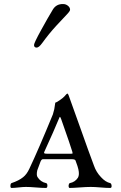

<svg xmlns="http://www.w3.org/2000/svg" viewBox="-20 -925 595 948"><path d="M188 -712Q172 -690 161 -690Q148 -690 148 -703Q148 -713 183.5 -777.5Q219 -842 241 -878Q258 -906 292 -905Q305 -905 315.5 -896.5Q326 -888 326 -877Q326 -870 309.5 -853Q293 -836 257.5 -797.5Q222 -759 188 -712ZM270 -337Q249 -285 199 -176Q196 -170 199 -168Q202 -166 212 -166H329Q337 -166 338 -167Q339 -168 337 -176Q331 -198 282 -337Q279 -345 277.5 -347Q276 -349 274.5 -347Q273 -345 270 -337ZM37 3Q31 3 31.5 -8Q32 -19 37 -21Q73 -33 94 -50Q112 -64 125 -92Q170 -187 241 -360Q245 -373 248 -386Q249 -391 250 -399Q251 -407 252 -412L253 -418Q259 -419 276 -431Q293 -443 298 -449Q310 -463 312 -463Q316 -463 319 -454Q339 -400 378.5 -288Q418 -176 444 -107Q455 -75 479 -50Q501 -26 524 -21Q530 -19 531 -8Q532 3 524 3Q505 3 476 0.5Q447 -2 428 -2Q407 -2 373.5 0.5Q340 3 324 3Q320 3 319 -3Q318 -9 320 -15Q322 -21 325 -21Q351 -26 365 -48Q373 -62 367 -89Q365 -100 353 -132Q351 -139 334 -139H192Q185 -139 180 -127Q165 -87 164 -84Q159 -61 165 -51Q180 -27 207 -21Q214 -20 214 -8.5Q214 3 207 3Q187 3 157 0.5Q127 -2 108 -2Q94 -2 72 0.5Q50 3 37 3Z"/></svg>

Font: EB Garamond
Style: SC
Weight: 400
Version: Version 000.010